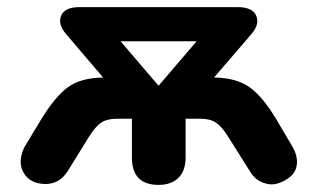

<svg xmlns="http://www.w3.org/2000/svg" viewBox="-20 -511 892 540"><path d="M426 9Q351 9 351 -68V-177H308Q281 -177 264.5 -166Q248 -155 230 -126L170 -29Q146 8 105 6.5Q64 5 46.5 -25Q29 -55 48 -96L95 -174Q134 -238 170 -265Q206 -292 270 -293L166 -415Q142 -443 152 -467Q162 -491 204 -491H648Q690 -491 700.5 -467Q711 -443 687 -415L582 -293Q646 -292 683 -265Q720 -238 758 -174L804 -96Q817 -72 815 -50Q813 -28 797 -14.5Q781 -1 761 5Q741 11 719 2.5Q697 -6 683 -29L622 -126Q604 -155 587.5 -166Q571 -177 544 -177H502V-68Q502 -31 482 -11Q462 9 426 9ZM425 -271H427L533 -395H319Z"/></svg>

Font: Nunito ExtraBold
Style: Regular
Weight: 800
Designer: Vernon Adams
Foundry: Vernon Adams
Version: Version 3.602